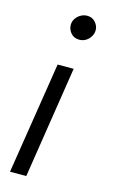

<svg xmlns="http://www.w3.org/2000/svg" viewBox="-112 -563 472 799"><g transform="rotate(15 124.0 -164.0)"><path d="M18 191 94 -291H163L88 191ZM154 -414Q131 -414 117.5 -429.5Q104 -445 104 -465Q104 -480 112.5 -492.5Q121 -505 134 -512Q147 -519 161 -519Q183 -519 196.5 -503.5Q210 -488 210 -470Q210 -455 202 -442Q194 -429 181.5 -421.5Q169 -414 154 -414Z"/></g></svg>

Font: MuseoModerno Thin Light
Style: Italic
Weight: 300
Italic angle: -9°
Version: Version 1.003